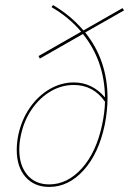

<svg xmlns="http://www.w3.org/2000/svg" viewBox="-20 -734 509 757"><path d="M316 -606Q404 -496 404 -347Q404 -299 393 -242Q369 -128 309.5 -62.5Q250 3 174 3Q115 3 80.5 -36.5Q46 -76 46 -143Q46 -171 52 -201Q65 -262 97.5 -309Q130 -356 175.5 -382.5Q221 -409 271 -409Q343 -409 394 -350Q392 -494 307 -600L137 -503L132 -513L300 -609Q252 -666 183 -706L189 -714Q259 -673 309 -614L463 -702L469 -693ZM394 -333Q348 -399 271 -399Q223 -399 180 -374Q137 -349 105.5 -303.5Q74 -258 62 -199Q56 -171 56 -144Q56 -82 87.5 -44.5Q119 -7 174 -7Q246 -7 303 -70.5Q360 -134 383 -244Q393 -292 394 -333Z"/></svg>

Font: Ysabeau Hairline
Style: Italic
Weight: 100
Italic angle: -12°
Designer: Christian Thalmann (Catharsis Fonts)
Version: Version 0.003